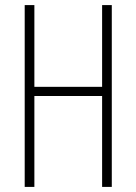

<svg xmlns="http://www.w3.org/2000/svg" viewBox="-20 -734 536 754"><path d="M419 0H381V-357H115V0H77V-714H115V-393H381V-714H419Z"/></svg>

Font: Noto Sans Tamil ExtraCondensed ExtraLight
Style: Regular
Weight: 200
Width: 2
Designer: Jelle Bosma - Monotype Design Team
Foundry: Monotype Imaging Inc.
Version: Version 2.004; ttfautohint (v1.8.4.7-5d5b)